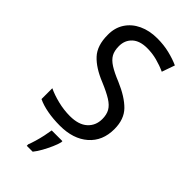

<svg xmlns="http://www.w3.org/2000/svg" viewBox="-289 -790 1078 1078"><g transform="rotate(45 249.5 -251.5)"><path d="M455 -193Q455 -99 392.5 -44.5Q330 10 225 10Q171 10 125 1.5Q79 -7 46 -23V-109Q81 -92 129.5 -80Q178 -68 226 -68Q295 -68 331 -100.5Q367 -133 367 -185Q367 -220 353.5 -244Q340 -268 308 -288Q276 -308 221 -331Q139 -364 96.5 -410Q54 -456 54 -540Q53 -596 80 -637.5Q107 -679 155 -701.5Q203 -724 265 -724Q317 -724 362 -713Q407 -702 442 -686L415 -609Q380 -625 342 -635Q304 -645 264 -645Q205 -645 174 -616Q143 -587 143 -541Q143 -504 156 -480.5Q169 -457 199.5 -437.5Q230 -418 282 -397Q367 -361 411 -316Q455 -271 455 -193ZM296 70Q291 91 279 118Q267 145 252 172.5Q237 200 220 221H173V209Q180 192 188 165Q196 138 202 110Q208 82 211 61H296Z"/></g></svg>

Font: Noto Sans Ethiopic SemCond
Style: Regular
Weight: 400
Width: 4
Designer: Monotype Design Team
Foundry: Monotype Imaging Inc.
Version: Version 2.102; ttfautohint (v1.8.4.7-5d5b)